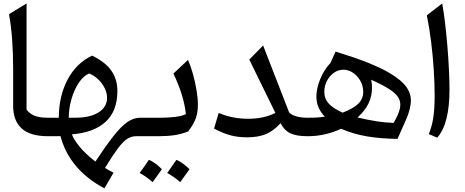

<svg xmlns="http://www.w3.org/2000/svg" viewBox="-20 -774 2644 1091"><path d="M130.9 -754.4V-151.4Q145.5 -130.4 173.3 -117.7Q201.2 -105 253.4 -105H253.9V0H253.4Q151.4 0 103 -44.2Q54.7 -88.4 54.7 -172.4V-380.9Q54.7 -565.4 31.2 -693.4Z M503.4 -458Q579.6 -420.9 613.3 -371.6Q647 -322.3 647 -256.8Q647 -143.1 580.1 -81.8Q513.2 -20.5 388.7 -10.7Q398.4 18.1 432.1 59.3Q465.8 100.6 522 144Q581.1 55.2 624 0.2Q667 -54.7 702.9 -79.8Q738.8 -105 775.9 -105H776.4V0H752.9Q726.6 0 702.9 15.1Q679.2 30.3 649.9 69.3Q620.6 108.4 576.7 180.2Q585.9 186 598.9 193.6Q611.8 201.2 625 207.5L573.2 296.4Q374 189.5 323.7 -0.5Q306.2 0 289.8 0Q273.4 0 253.9 0Q237.3 0 237.3 -33.2V-71.8Q237.3 -105 253.9 -105H314Q314.9 -229.5 364.5 -322.5Q414.1 -415.5 503.4 -458ZM486.3 -356.4Q454.1 -342.8 428 -304Q401.9 -265.1 386.5 -212.4Q371.1 -159.7 370.6 -105H406.2Q492.2 -105 540.3 -135.5Q588.4 -166 588.4 -218.8Q588.4 -245.1 575 -272.7Q561.5 -300.3 538.3 -322.8Q515.1 -345.2 486.3 -356.4Z M773.4 209Q802.7 169.4 825.7 134.3Q859.4 147 899.9 187.5Q886.7 206.5 873.5 224.6Q860.4 242.7 847.2 261.2Q813.5 230.5 773.4 209ZM930.2 209Q951.7 179.7 982.4 134.3Q1015.6 147.5 1057.1 187.5Q1027.3 229.5 1003.9 261.2Q974.1 233.4 930.2 209ZM776.4 0Q759.8 0 759.8 -33.2V-71.8Q759.8 -105 776.4 -105H889.6Q934.6 -105 974.4 -109.6Q1014.2 -114.3 1036.1 -125.5Q1031.7 -173.3 1014.4 -231.4Q997.1 -289.6 965.3 -356L1048.3 -433.6Q1063.5 -399.9 1076.2 -354.2Q1088.9 -308.6 1096.7 -262Q1104.5 -215.3 1104.5 -179.2Q1104.5 -133.3 1091.8 -99.4Q1079.1 -65.4 1048.8 -26.9Q1010.3 -11.7 971.2 -5.9Q932.1 0 879.4 0Z M1544.9 -132.3 1396.5 -435.5 1475.1 -515.6 1623.5 -133.8Q1655.8 -105 1727.5 -105H1728V0H1727.5Q1664.1 0 1629.4 -16.8Q1594.7 -33.7 1574.2 -74.2Q1537.6 -32.7 1493.7 -13.2Q1449.7 6.3 1384.3 6.3Q1332.5 6.3 1290.3 -4.9Q1248 -16.1 1196.3 -43.5L1222.7 -132.3Q1299.8 -99.1 1390.6 -99.1Q1479 -99.1 1544.9 -132.3Z M1886.7 -481Q1936 -465.8 1985.6 -449Q2035.2 -432.1 2077.6 -415Q2189.9 -369.6 2252.4 -318.4Q2314.9 -267.1 2314.9 -201.7Q2314.9 -182.1 2307.6 -152.6Q2300.3 -123 2290 -100.1L2238.8 15.1Q2141.6 14.2 2064 0.7Q1986.3 -12.7 1918 -42.5Q1879.4 -23.4 1830.1 -11.7Q1780.8 0 1728 0Q1720.7 0 1716.1 -6.8Q1711.4 -13.7 1711.4 -33.2V-71.8Q1711.4 -91.8 1716.1 -98.4Q1720.7 -105 1728 -105Q1765.6 -105 1788.3 -106.7Q1811 -108.4 1825.7 -111.3Q1777.8 -160.2 1777.8 -225.6Q1777.8 -271 1799.6 -324.7Q1821.3 -378.4 1857.4 -415.5ZM1926.8 -133.8Q1990.7 -158.7 2017.3 -186Q2043.9 -213.4 2043.9 -252Q2043.9 -285.6 2027.8 -314.2Q2011.7 -342.8 1986.1 -360.4Q1960.4 -377.9 1931.6 -377.9Q1901.9 -377.9 1877.2 -360.4Q1852.5 -342.8 1837.6 -314.2Q1822.8 -285.6 1822.8 -252.4Q1822.8 -213.4 1847.4 -186Q1872.1 -158.7 1926.8 -133.8ZM2011.7 -106.4Q2071.8 -92.3 2120.1 -84.7Q2168.5 -77.1 2216.8 -75.7Q2244.1 -122.6 2252 -156Q2259.8 -189.5 2245.6 -215.8Q2231.4 -242.2 2193.1 -266.8Q2154.8 -291.5 2089.4 -320.8Q2091.8 -308.6 2092.8 -297.4Q2093.8 -286.1 2093.8 -274.9Q2093.8 -227.1 2074 -186Q2054.2 -145 2011.7 -106.4Z M2492.7 -754.4Q2501 -710.4 2508.5 -647.2Q2516.1 -584 2522 -514.2Q2527.8 -444.3 2531 -378.7Q2534.2 -313 2534.2 -264.6Q2534.2 -170.4 2517.3 -101.3Q2500.5 -32.2 2464.4 8.3L2416.5 -12.2Q2434.1 -54.7 2441.9 -104Q2449.7 -153.3 2449.7 -231.4Q2449.7 -300.8 2444.6 -379.4Q2439.5 -458 2429.7 -537.1Q2419.9 -616.2 2405.3 -687Z"/></svg>

Font: Pinar-DS1-FD Medium
Style: Regular
Weight: 500
Designer: Amin Abedi
Version: Version 3.000